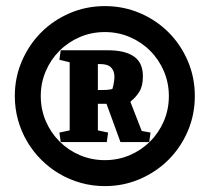

<svg xmlns="http://www.w3.org/2000/svg" viewBox="-20 -783 698 639"><path d="M29.3 -463.4Q29.3 -525.4 53 -580.1Q76.7 -634.8 117.2 -675.3Q157.7 -715.8 212.4 -739.3Q267.1 -762.7 329.1 -762.7Q391.1 -762.7 445.8 -739.3Q500.5 -715.8 541 -675.3Q581.5 -634.8 605 -580.1Q628.4 -525.4 628.4 -463.4Q628.4 -401.4 605 -346.7Q581.5 -292 541 -251.5Q500.5 -210.9 445.8 -187.3Q391.1 -163.6 329.1 -163.6Q287.6 -163.6 249.3 -174.3Q210.9 -185.1 177.7 -204.6Q144.5 -224.1 117.2 -251.5Q89.8 -278.8 70.3 -312Q50.8 -345.2 40 -383.5Q29.3 -421.9 29.3 -463.4ZM115.7 -463.4Q115.7 -418.9 132.3 -380.1Q148.9 -341.3 178 -312.3Q207 -283.2 245.8 -266.6Q284.7 -250 329.1 -250Q373 -250 411.9 -266.6Q450.7 -283.2 479.7 -312.3Q508.8 -341.3 525.4 -380.1Q542 -418.9 542 -463.4Q542 -507.3 525.4 -546.1Q508.8 -585 479.7 -614Q450.7 -643.1 411.9 -659.7Q373 -676.3 329.1 -676.3Q284.7 -676.3 245.8 -659.7Q207 -643.1 178 -614Q148.9 -585 132.3 -546.1Q115.7 -507.3 115.7 -463.4ZM211.9 -575.7 177.7 -584 182.1 -615.7H338.9Q395.5 -615.7 425.5 -595.2Q455.6 -574.7 455.6 -528.8Q455.6 -496.6 443.6 -477.5Q431.6 -458.5 414.6 -445.3V-442.4L451.7 -347.2L481 -341.8L476.6 -310.1H380.9L334.5 -437.5H305.7V-349.1L339.8 -341.8L335.4 -310.1H182.1L177.7 -341.8L211.9 -349.1ZM305.7 -569.8V-483.4H318.4Q335 -483.4 344.7 -484.9Q350.1 -485.8 354 -486.8Q355.5 -492.7 357.4 -499.5Q358.4 -505.4 359.6 -512.7Q360.8 -520 360.8 -528.3Q360.8 -545.9 350.1 -557.9Q339.4 -569.8 313.5 -569.8Z"/></svg>

Font: Noticia Text
Style: Bold
Weight: 700
Designer: JM Sole
Foundry: JM Sole
Version: Version 1.003